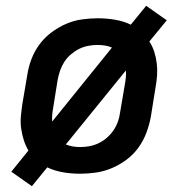

<svg xmlns="http://www.w3.org/2000/svg" viewBox="-20 -591 640 662"><path d="M90 51 19 1 78 -72Q68 -89 62 -108Q56 -127 53 -147.5Q50 -168 52 -189.5Q54 -211 57 -232L74 -332Q78 -359 88 -386Q98 -413 115.5 -437Q133 -461 157 -479Q181 -497 207.5 -508.5Q234 -520 262 -524Q290 -528 317 -528Q347 -528 376.5 -523Q406 -518 431 -506L484 -571L555 -521L495 -448Q506 -431 512 -412Q518 -393 520.5 -372.5Q523 -352 521.5 -330.5Q520 -309 516 -288L500 -188Q495 -161 485 -134Q475 -107 458 -83Q441 -59 417 -41Q393 -23 366 -11.5Q339 0 311 4Q283 8 256 8Q226 8 197 3Q168 -2 143 -14ZM160 -172 366 -427Q355 -432 342 -434Q329 -436 316 -436Q301 -436 284.5 -433Q268 -430 253 -422.5Q238 -415 224.5 -403.5Q211 -392 202 -378Q193 -364 187.5 -348.5Q182 -333 179 -317L163 -217Q161 -206 160 -194.5Q159 -183 160 -172ZM257 -84Q273 -84 289 -87Q305 -90 320.5 -97.5Q336 -105 349 -116.5Q362 -128 371.5 -142Q381 -156 386.5 -171.5Q392 -187 394 -203L411 -303Q413 -314 414 -325.5Q415 -337 414 -348L207 -93Q219 -88 231.5 -86Q244 -84 257 -84Z"/></svg>

Font: Iosevka SS04 Semibold Extended
Style: Italic
Weight: 600
Width: 7
Italic angle: -9°
Monospace: yes
Designer: Belleve Invis
Foundry: Belleve Invis
Version: Version 19.0.0; ttfautohint (v1.8.4)